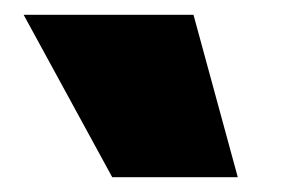

<svg xmlns="http://www.w3.org/2000/svg" viewBox="-20 -810 384 260"><path d="M132 -570 12 -790H242L302 -570Z"/></svg>

Font: M PLUS 1 Thin Black
Style: Regular
Weight: 900
Version: Version 1.001